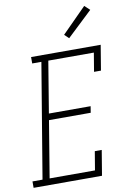

<svg xmlns="http://www.w3.org/2000/svg" viewBox="-129 -1030 733 1092"><g transform="rotate(-10 237.0 -484.5)"><path d="M-26 0V-37H32L142 -698H89V-735H491L467 -590H427L445 -698H182L133 -401H374L368 -364H127L73 -37H335L353 -145H393L369 0ZM321 -803 296 -827 437 -969 467 -941Z"/></g></svg>

Font: Iosevka Slab XLtObl
Style: Regular
Weight: 200
Italic angle: -9°
Monospace: yes
Designer: Belleve Invis
Foundry: Belleve Invis
Version: Version 11.1.1; ttfautohint (v1.8.3)